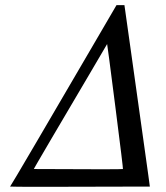

<svg xmlns="http://www.w3.org/2000/svg" viewBox="-20 -722 640 742"><path d="M559.1 -1Q19 1 19 -1Q19.5 0 122.3 -175.3Q225.1 -350.6 327.6 -526.4L430.2 -702.1H460.9Q460.9 -702.6 485.6 -526.9Q510.3 -351.1 534.9 -175.5Q559.6 0 559.1 -1ZM455.1 -68.8Q456.5 -68.8 425.8 -309.3Q395 -549.8 394 -551.8Q394 -551.3 322.3 -429.7Q250.5 -308.1 179.9 -188Q109.4 -67.9 110.8 -68.8H113.3Q455.1 -66.9 455.1 -68.8Z"/></svg>

Font: GFS Olga
Style: Regular
Weight: 400
Designer: George Matthiopoulos
Foundry: George Matthiopoulos
Version: Version 1.0